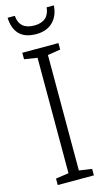

<svg xmlns="http://www.w3.org/2000/svg" viewBox="-137 -955 556 1001"><g transform="rotate(-15 140.5 -455.0)"><path d="M238 0H43V-35L113 -45V-668L43 -679V-714H238V-679L169 -668V-45L238 -35ZM266 -910H227Q219 -835 141 -835Q61 -835 55 -910H16Q22 -789 139 -789Q196 -789 229 -821.5Q262 -854 266 -910Z"/></g></svg>

Font: Noto Sans UI SemiCondensed Light
Style: Regular
Weight: 300
Width: 4
Designer: Monotype Design Team
Foundry: Monotype Imaging Inc.
Version: Version 1.901